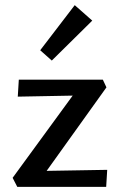

<svg xmlns="http://www.w3.org/2000/svg" viewBox="-20 -725 464 745"><path d="M396 -66 392 0H47L29 -35L262 -354L49 -350L53 -416H379L393 -386L161 -62ZM136 -530 270 -705 338 -645 181 -490Z"/></svg>

Font: Ysabeau Semibold
Style: Regular
Weight: 600
Designer: Christian Thalmann (Catharsis Fonts)
Version: Version 0.003